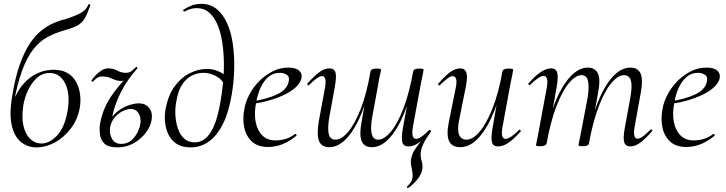

<svg xmlns="http://www.w3.org/2000/svg" viewBox="-20 -749 3761 994"><path d="M169 14Q124 14 89.5 -13Q55 -40 41 -99.5Q27 -159 44 -257Q59 -349 82 -413.5Q105 -478 132.5 -520.5Q160 -563 191.5 -588.5Q223 -614 255.5 -628.5Q288 -643 319 -650Q349 -660 372.5 -669.5Q396 -679 412.5 -691.5Q429 -704 437 -725Q438 -728 443.5 -726.5Q449 -725 448 -723Q436 -688 425 -665.5Q414 -643 399 -630Q384 -617 364.5 -609Q345 -601 317 -593Q266 -579 225.5 -557Q185 -535 152.5 -494Q120 -453 94.5 -383.5Q69 -314 49 -204L47 -223Q72 -283 103 -316.5Q134 -350 165.5 -365.5Q197 -381 221.5 -384.5Q246 -388 257 -388Q301 -388 330 -370.5Q359 -353 374.5 -324Q390 -295 394.5 -260Q399 -225 393 -191Q382 -130 346.5 -83.5Q311 -37 264 -11.5Q217 14 169 14ZM195 -6Q236 -6 275 -47Q314 -88 329 -171Q340 -229 331.5 -274Q323 -319 298.5 -345Q274 -371 236 -371Q199 -371 171.5 -346Q144 -321 126 -283.5Q108 -246 101 -205Q91 -141 101.5 -97Q112 -53 137 -29.5Q162 -6 195 -6Z M588 14Q541 14 521 -5Q501 -24 497.5 -53Q494 -82 498 -109Q507 -158 527.5 -201.5Q548 -245 586.5 -292.5Q625 -340 684 -402L691 -395Q637 -333 608.5 -277Q580 -221 568 -174Q556 -127 550 -91Q545 -58 559.5 -31Q574 -4 608 -4Q639 -4 660 -22.5Q681 -41 693 -66Q705 -91 707 -111Q711 -140 697.5 -162.5Q684 -185 657 -185Q641 -185 619 -175.5Q597 -166 577.5 -145.5Q558 -125 550 -91L537 -92Q543 -122 561.5 -145Q580 -168 604.5 -183.5Q629 -199 654 -206.5Q679 -214 699 -214Q733 -214 752 -190.5Q771 -167 765 -129Q760 -95 735 -62Q710 -29 672 -7.5Q634 14 588 14ZM461 -326Q459 -325 455.5 -328Q452 -331 454 -333Q462 -345 475.5 -359.5Q489 -374 506 -384.5Q523 -395 540 -395Q567 -395 587.5 -383.5Q608 -372 631 -372Q651 -372 662.5 -382Q674 -392 684 -402Q686 -404 689.5 -401Q693 -398 691 -395Q663 -359 643.5 -344.5Q624 -330 607 -330Q588 -330 574.5 -336Q561 -342 546.5 -347.5Q532 -353 510 -353Q491 -353 480.5 -344.5Q470 -336 461 -326Z M967 14Q923 14 895 -4Q867 -22 852.5 -51.5Q838 -81 834.5 -115.5Q831 -150 837 -183Q850 -255 883.5 -301Q917 -347 961.5 -369.5Q1006 -392 1050 -392Q1084 -392 1111 -380Q1138 -368 1160 -347L1146 -306Q1126 -342 1095 -357Q1064 -372 1033 -372Q1003 -372 974 -358Q945 -344 923.5 -312Q902 -280 893 -225Q886 -190 888 -153Q890 -116 901 -83.5Q912 -51 933.5 -31.5Q955 -12 989 -12Q1035 -12 1068 -60Q1101 -108 1120 -215Q1129 -264 1134.5 -319Q1140 -374 1139 -429Q1138 -484 1130 -534Q1122 -584 1105.5 -622.5Q1089 -661 1062.5 -684Q1036 -707 998 -707Q967 -707 936 -689Q932 -688 929.5 -692.5Q927 -697 929 -698Q943 -708 967 -718.5Q991 -729 1023 -729Q1069 -729 1102 -702Q1135 -675 1156 -628Q1177 -581 1185.5 -520.5Q1194 -460 1192.5 -392Q1191 -324 1179 -256Q1164 -167 1134 -107Q1104 -47 1061.5 -16.5Q1019 14 967 14Z M1368 12Q1315 12 1284.5 -16Q1254 -44 1244.5 -89Q1235 -134 1245 -185Q1251 -222 1271.5 -260.5Q1292 -299 1323 -330Q1354 -361 1392 -380Q1430 -399 1473 -399Q1510 -399 1527.5 -384.5Q1545 -370 1541 -345Q1536 -321 1513 -299Q1490 -277 1454 -259.5Q1418 -242 1373.5 -229Q1329 -216 1281 -211L1283 -224Q1360 -235 1412.5 -259.5Q1465 -284 1474 -324Q1481 -351 1465 -361.5Q1449 -372 1429 -372Q1395 -372 1370 -351Q1345 -330 1329 -295Q1313 -260 1306 -218Q1295 -162 1303.5 -118Q1312 -74 1338 -48Q1364 -22 1406 -22Q1430 -22 1456 -29Q1482 -36 1507 -55Q1510 -57 1513.5 -53Q1517 -49 1514 -46Q1476 -15 1440 -1.5Q1404 12 1368 12Z M1685 13Q1645 13 1632 -18.5Q1619 -50 1630 -119L1663 -297Q1668 -328 1663.5 -341.5Q1659 -355 1648 -355Q1635 -355 1618.5 -342.5Q1602 -330 1580 -309Q1577 -305 1573 -309Q1569 -313 1572 -317Q1606 -355 1632.5 -375Q1659 -395 1685 -395Q1711 -395 1717 -373Q1723 -351 1713 -297L1684 -138Q1675 -80 1682.5 -53Q1690 -26 1718 -26Q1748 -26 1782.5 -66.5Q1817 -107 1848 -186.5Q1879 -266 1898 -379L1911 -378Q1891 -261 1856 -172.5Q1821 -84 1777 -35.5Q1733 13 1685 13ZM1905 13Q1866 13 1852.5 -18Q1839 -49 1852 -119L1898 -379Q1901 -394 1930 -394Q1945 -394 1949 -392Q1953 -390 1953 -388Q1953 -384 1947 -360Q1941 -336 1938 -312L1906 -138Q1897 -80 1905 -53Q1913 -26 1938 -26Q1969 -26 2003.5 -67Q2038 -108 2068.5 -187.5Q2099 -267 2119 -379L2131 -378Q2111 -261 2076.5 -173Q2042 -85 1998 -36Q1954 13 1905 13ZM2094 224Q2093 226 2089 223Q2085 220 2087 217Q2102 203 2108 193Q2114 183 2115 173Q2118 156 2114.5 139.5Q2111 123 2108 105Q2105 87 2110 67Q2114 48 2123.5 32Q2133 16 2149.5 -5Q2166 -26 2189 -58L2175 -31Q2154 -12 2134 -1.5Q2114 9 2095 9Q2069 9 2063 -12.5Q2057 -34 2066 -87L2119 -379Q2121 -394 2151 -394Q2165 -394 2169 -392Q2173 -390 2173 -388Q2173 -384 2168.5 -362Q2164 -340 2159 -317L2117 -89Q2108 -30 2134 -30Q2145 -30 2162.5 -41.5Q2180 -53 2201 -75Q2204 -78 2208.5 -74.5Q2213 -71 2211 -68Q2186 -33 2173.5 -7.5Q2161 18 2159 36Q2155 58 2162.5 83Q2170 108 2166 129Q2165 138 2158.5 152Q2152 166 2137.5 184Q2123 202 2094 224Z M2363 13Q2320 13 2305 -18.5Q2290 -50 2304 -119L2340 -297Q2346 -328 2341 -341.5Q2336 -355 2324 -355Q2313 -355 2296 -342.5Q2279 -330 2258 -309Q2254 -305 2250 -309Q2246 -313 2250 -317Q2283 -355 2310 -375Q2337 -395 2363 -395Q2387 -395 2394.5 -373Q2402 -351 2391 -297L2359 -138Q2346 -80 2356 -53Q2366 -26 2395 -26Q2428 -26 2463 -67Q2498 -108 2529.5 -187Q2561 -266 2581 -379L2594 -378Q2574 -261 2538.5 -173Q2503 -85 2458 -36Q2413 13 2363 13ZM2558 9Q2533 9 2527 -12.5Q2521 -34 2530 -87L2581 -379Q2584 -394 2613 -394Q2628 -394 2632.5 -392Q2637 -390 2637 -388Q2637 -384 2632 -361Q2627 -338 2622 -312L2581 -89Q2571 -30 2597 -30Q2609 -30 2627 -42Q2645 -54 2667 -76Q2670 -80 2674 -75.5Q2678 -71 2675 -68Q2640 -29 2612.5 -10Q2585 9 2558 9Z M3243 9Q3218 9 3211.5 -13Q3205 -35 3215 -89L3244 -248Q3254 -305 3246 -332.5Q3238 -360 3210 -360Q3180 -360 3145.5 -319.5Q3111 -279 3080.5 -200Q3050 -121 3029 -7L3018 -8Q3038 -125 3072.5 -213.5Q3107 -302 3151 -350.5Q3195 -399 3243 -399Q3283 -399 3296.5 -368Q3310 -337 3297 -267L3265 -89Q3260 -59 3264.5 -45Q3269 -31 3281 -31Q3293 -31 3309.5 -43.5Q3326 -56 3347 -77Q3351 -81 3355 -77Q3359 -73 3355 -69Q3323 -32 3296 -11.5Q3269 9 3243 9ZM2778 8Q2763 8 2759 6.5Q2755 5 2755 2Q2755 -2 2760 -24Q2765 -46 2769 -69L2811 -297Q2821 -356 2794 -356Q2783 -356 2765 -344Q2747 -332 2725 -310Q2722 -306 2717.5 -310.5Q2713 -315 2717 -318Q2751 -357 2779.5 -376Q2808 -395 2834 -395Q2858 -395 2864.5 -373.5Q2871 -352 2862 -299L2810 -7Q2806 8 2778 8ZM2998 8Q2984 8 2979.5 6.5Q2975 5 2975 2Q2975 -2 2980.5 -26.5Q2986 -51 2990 -74L3023 -248Q3031 -305 3023.5 -332.5Q3016 -360 2990 -360Q2960 -360 2925.5 -319Q2891 -278 2860.5 -198.5Q2830 -119 2810 -7L2797 -8Q2817 -125 2851.5 -213Q2886 -301 2930.5 -350Q2975 -399 3023 -399Q3061 -399 3075.5 -368.5Q3090 -338 3076 -267L3029 -7Q3027 8 2998 8Z M3533 12Q3480 12 3449.5 -16Q3419 -44 3409.5 -89Q3400 -134 3410 -185Q3416 -222 3436.5 -260.5Q3457 -299 3488 -330Q3519 -361 3557 -380Q3595 -399 3638 -399Q3675 -399 3692.5 -384.5Q3710 -370 3706 -345Q3701 -321 3678 -299Q3655 -277 3619 -259.5Q3583 -242 3538.5 -229Q3494 -216 3446 -211L3448 -224Q3525 -235 3577.5 -259.5Q3630 -284 3639 -324Q3646 -351 3630 -361.5Q3614 -372 3594 -372Q3560 -372 3535 -351Q3510 -330 3494 -295Q3478 -260 3471 -218Q3460 -162 3468.5 -118Q3477 -74 3503 -48Q3529 -22 3571 -22Q3595 -22 3621 -29Q3647 -36 3672 -55Q3675 -57 3678.5 -53Q3682 -49 3679 -46Q3641 -15 3605 -1.5Q3569 12 3533 12Z"/></svg>

Font: Cormorant
Style: Italic
Weight: 400
Italic angle: -10°
Designer: Christian Thalmann (Catharsis Fonts)
Foundry: Catharsis Fonts
Version: Version 4.000